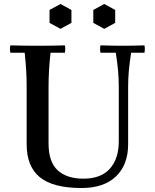

<svg xmlns="http://www.w3.org/2000/svg" viewBox="-20 -930 779 965"><path d="M390 15Q247 15 180.5 -39Q114 -93 114 -205V-490Q114 -535 111.5 -577.5Q109 -620 104 -665H32Q28 -684 32 -702Q67 -701 101 -700.5Q135 -700 169 -700Q204 -700 238 -700.5Q272 -701 306 -702Q310 -684 306 -665H234Q229 -620 226.5 -577.5Q224 -535 224 -490V-210Q224 -116 270 -74Q316 -32 399 -32Q488 -32 532.5 -82.5Q577 -133 577 -219V-490Q577 -535 573.5 -574Q570 -613 562 -665H485Q481 -684 485 -702Q520 -701 551.5 -700.5Q583 -700 602 -700Q619 -700 645.5 -700.5Q672 -701 706 -702Q710 -684 706 -665H639Q631 -613 627.5 -574Q624 -535 624 -490V-205Q624 -102 563 -43.5Q502 15 390 15ZM284 -910 339 -880V-815L284 -785L229 -815V-880ZM504 -910 559 -880V-815L504 -785L449 -815V-880Z"/></svg>

Font: Poltawski Nowy
Style: Regular
Weight: 400
Designer: Adam Pótawski, Mateusz Machalski, Borys Kosmynka, Ania Wieluska
Foundry: Capitalics.wtf
Version: Version 1.001;gftools[0.9.25]